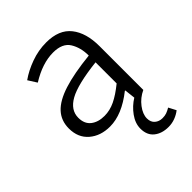

<svg xmlns="http://www.w3.org/2000/svg" viewBox="-218 -667 1023 1023"><g transform="rotate(-45 293.5 -155.0)"><path d="M338 135Q338 95 365.5 57Q393 19 432 -5L425 -66H422Q322 13 232 13Q161 13 115 -26.5Q69 -66 69 -135Q69 -194 105.5 -233.5Q142 -273 218.5 -297.5Q295 -322 419 -335Q419 -395 392.5 -438Q366 -481 296 -481Q215 -481 125 -425L94 -474Q136 -504 192.5 -524.5Q249 -545 308 -545Q404 -545 449.5 -487.5Q495 -430 495 -330V0Q454 19 427.5 54Q401 89 401 121Q401 149 418.5 164Q436 179 461 179Q479 179 492 174.5Q505 170 522 160L544 202Q525 217 501 226Q477 235 451 235Q401 235 369.5 209.5Q338 184 338 135ZM419 -125V-284Q269 -267 207 -232.5Q145 -198 145 -140Q145 -94 174.5 -71Q204 -48 251 -48Q292 -48 331.5 -67Q371 -86 419 -125Z"/></g></svg>

Font: Nebula Sans Book
Style: Regular
Weight: 400
Designer: Paul D. Hunt for Adobe (as Source Sans)
Foundry: Nebula Entertainment & Broadcasting LLC
Version: Version 1.010